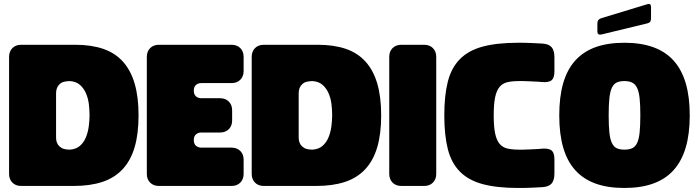

<svg xmlns="http://www.w3.org/2000/svg" viewBox="-20 -922 3454 952"><path d="M25 -640Q25 -667 41.5 -683.5Q58 -700 85 -700H353Q432 -700 491 -680Q550 -660 589 -617Q628 -574 647.5 -508Q667 -442 667 -350Q667 -258 647.5 -192Q628 -126 588 -83Q548 -40 487.5 -20Q427 0 345 0H85Q58 0 41.5 -16.5Q25 -33 25 -60ZM258 -460V-240Q258 -226 262 -215.5Q266 -205 274 -197Q279 -193 284 -189.5Q289 -186 295.5 -184Q302 -182 309.5 -181Q317 -180 326 -180Q357 -182 376 -198.5Q395 -215 405.5 -240Q416 -265 420 -294.5Q424 -324 424 -351Q424 -377 420.5 -406Q417 -435 406 -460Q395 -485 376 -501.5Q357 -518 326 -520Q318 -520 311 -519Q304 -518 297.5 -516.5Q291 -515 285.5 -512Q280 -509 276 -505Q267 -497 262.5 -485.5Q258 -474 258 -460Z M708 -640V-60Q708 -33 724.5 -16.5Q741 0 768 0H1128Q1155 0 1171.5 -16.5Q1188 -33 1188 -60V-130Q1188 -157 1171.5 -173.5Q1155 -190 1128 -190H978Q962 -190 951.5 -199.5Q941 -209 941 -226V-229Q941 -246 951.5 -255.5Q962 -265 978 -265H1071Q1098 -265 1114.5 -281.5Q1131 -298 1131 -325V-375Q1131 -402 1114.5 -418.5Q1098 -435 1071 -435H978Q962 -435 951.5 -444.5Q941 -454 941 -471V-474Q941 -491 951.5 -500.5Q962 -510 978 -510H1128Q1155 -510 1171.5 -526.5Q1188 -543 1188 -570V-640Q1188 -667 1171.5 -683.5Q1155 -700 1128 -700H768Q741 -700 724.5 -683.5Q708 -667 708 -640Z M1228 -640Q1228 -667 1244.5 -683.5Q1261 -700 1288 -700H1556Q1635 -700 1694 -680Q1753 -660 1792 -617Q1831 -574 1850.5 -508Q1870 -442 1870 -350Q1870 -258 1850.5 -192Q1831 -126 1791 -83Q1751 -40 1690.5 -20Q1630 0 1548 0H1288Q1261 0 1244.5 -16.5Q1228 -33 1228 -60ZM1461 -460V-240Q1461 -226 1465 -215.5Q1469 -205 1477 -197Q1482 -193 1487 -189.5Q1492 -186 1498.5 -184Q1505 -182 1512.5 -181Q1520 -180 1529 -180Q1560 -182 1579 -198.5Q1598 -215 1608.5 -240Q1619 -265 1623 -294.5Q1627 -324 1627 -351Q1627 -377 1623.5 -406Q1620 -435 1609 -460Q1598 -485 1579 -501.5Q1560 -518 1529 -520Q1521 -520 1514 -519Q1507 -518 1500.5 -516.5Q1494 -515 1488.5 -512Q1483 -509 1479 -505Q1470 -497 1465.5 -485.5Q1461 -474 1461 -460Z M1970 0Q1943 0 1926.5 -16.5Q1910 -33 1910 -60V-640Q1910 -667 1926.5 -683.5Q1943 -700 1970 -700H2083Q2110 -700 2126.5 -683.5Q2143 -667 2143 -640V-60Q2143 -33 2126.5 -16.5Q2110 0 2083 0Z M2729 -132Q2729 -164 2715.5 -175.5Q2702 -187 2669 -185Q2652 -183 2635 -182.5Q2618 -182 2602.5 -181Q2587 -180 2574.5 -180Q2562 -180 2555 -180Q2520 -180 2496 -185.5Q2472 -191 2457 -209Q2442 -227 2435 -260.5Q2428 -294 2428 -350Q2428 -406 2435 -439.5Q2442 -473 2457 -491Q2472 -509 2496 -514.5Q2520 -520 2555 -520Q2562 -520 2574.5 -520Q2587 -520 2602.5 -519Q2618 -518 2635 -517.5Q2652 -517 2669 -515Q2702 -513 2715.5 -524.5Q2729 -536 2729 -568V-638Q2729 -672 2715 -688Q2701 -704 2669 -706Q2650 -707 2630.5 -708Q2611 -709 2594 -709.5Q2577 -710 2565.5 -710Q2554 -710 2550 -710Q2444 -710 2373.5 -691Q2303 -672 2260.5 -629Q2218 -586 2200.5 -517.5Q2183 -449 2183 -350Q2183 -251 2200.5 -182.5Q2218 -114 2260.5 -71Q2303 -28 2373.5 -9Q2444 10 2550 10Q2554 10 2565.5 10Q2577 10 2594 9.5Q2611 9 2630.5 8Q2650 7 2669 6Q2701 4 2715 -12Q2729 -28 2729 -62Z M3076 10Q3158 10 3219 -12Q3280 -34 3320 -78.5Q3360 -123 3380 -190.5Q3400 -258 3400 -350Q3400 -442 3380 -509.5Q3360 -577 3320 -621.5Q3280 -666 3219 -688Q3158 -710 3076 -710Q2993 -710 2932.5 -688Q2872 -666 2832 -621.5Q2792 -577 2772.5 -509.5Q2753 -442 2753 -350Q2753 -258 2772.5 -190.5Q2792 -123 2832 -78.5Q2872 -34 2932.5 -12Q2993 10 3076 10ZM3077 -180Q3053 -180 3038 -187Q3023 -194 3014 -213Q3005 -232 3001.5 -265Q2998 -298 2998 -350Q2998 -402 3001.5 -435Q3005 -468 3014 -487Q3023 -506 3038 -513Q3053 -520 3076 -520Q3099 -520 3114.5 -512.5Q3130 -505 3139 -486Q3148 -467 3151.5 -434.5Q3155 -402 3155 -352Q3155 -299 3151.5 -265.5Q3148 -232 3139 -213Q3130 -194 3114.5 -187Q3099 -180 3077 -180ZM2962 -751Q2952 -749 2947 -752.5Q2942 -756 2942 -766V-806Q2942 -816 2947 -822.5Q2952 -829 2962 -832L3189 -901Q3199 -904 3203.5 -900.5Q3208 -897 3208 -887V-830Q3208 -820 3203.5 -814Q3199 -808 3189 -806Z"/></svg>

Font: Bolota
Style: Bold
Weight: 240
Designer: Gabriel Pang
Version: Version 1.000